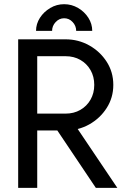

<svg xmlns="http://www.w3.org/2000/svg" viewBox="-20 -914 620 934"><path d="M244.1 -301.3 446.3 0H550.8L307.6 -361.3ZM161.1 -640.6H298.8Q339.4 -640.6 370.8 -622.6Q402.3 -604.5 420.4 -573Q438.5 -541.5 438.5 -501Q438.5 -460.9 420.4 -429.2Q402.3 -397.5 370.8 -379.4Q339.4 -361.3 298.8 -361.3H161.1ZM68.4 0H161.1V-279.3H298.8Q361.3 -279.3 414.1 -308.8Q466.8 -338.4 499 -388.7Q531.2 -439 531.2 -501Q531.2 -563.5 499 -613.5Q466.8 -663.6 414.1 -693.1Q361.3 -722.7 298.8 -722.7H68.4ZM292 -893.6Q328.6 -893.6 359.9 -875.2Q391.1 -856.9 409.9 -827.4Q428.7 -797.9 428.7 -763.7H350.6Q350.6 -788.1 333.5 -806.6Q316.4 -825.2 292 -825.2Q268.1 -825.2 250.7 -806.6Q233.4 -788.1 233.4 -763.7H155.3Q155.3 -797.9 174.3 -827.4Q193.4 -856.9 224.4 -875.2Q255.4 -893.6 292 -893.6Z"/></svg>

Font: Giphurs SC
Style: Regular
Weight: 400
Version: Version 0.920